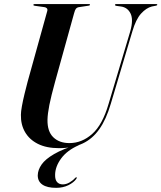

<svg xmlns="http://www.w3.org/2000/svg" viewBox="-20 -720 795 946"><path d="M366 -9.5 368 -4.5Q311 20.5 281.5 60.5Q252 100.5 251.5 141.5Q251 165.5 261.2 177Q271.5 188.5 289.5 188.5Q306 188.5 322.5 179Q339 169.5 350 157Q352 155 354 154Q356 153 357.5 154Q359 155 358.2 156.8Q357.5 158.5 355.5 162Q343 179.5 316.8 192.5Q290.5 205.5 256.5 205.5Q212.5 205.5 189.2 189.8Q166 174 166 144Q166.5 117 185 90.5Q203.5 64 247 38.8Q290.5 13.5 366 -9.5ZM515 -208 622 -566.5Q638 -623.5 623.2 -653.5Q608.5 -683.5 576 -688L553.5 -691Q549.5 -692 548 -693Q546.5 -694 546.5 -696Q546.5 -698 548.2 -699Q550 -700 552.5 -700H749.5Q752.5 -700 753.8 -699.2Q755 -698.5 755 -697Q755 -695 753.8 -694Q752.5 -693 748.5 -692L728 -688Q700.5 -681 675 -653Q649.5 -625 632 -565L526 -209Q503.5 -132 469.5 -83.8Q435.5 -35.5 386.8 -12.8Q338 10 271 10Q209 10 167 -11Q125 -32 103.5 -69Q82 -106 83 -154.5Q83 -169.5 88 -197.2Q93 -225 100.8 -257Q108.5 -289 116 -317L212.5 -664.5Q215.5 -674 211 -679Q206.5 -684 198 -685L151.5 -691.5Q147.5 -692 146 -693Q144.5 -694 144.5 -696Q144.5 -698 146.2 -699Q148 -700 150.5 -700H418.5Q423.5 -700 423.5 -697Q423.5 -695.5 422 -694Q420.5 -692.5 416.5 -692L367 -684.5Q359 -683 354.2 -677.2Q349.5 -671.5 345 -654.5L251.5 -317.5Q232 -247 223.2 -202.8Q214.5 -158.5 214 -130Q213 -72 242.8 -43.5Q272.5 -15 322 -15Q383.5 -15 434.2 -60Q485 -105 515 -208Z"/></svg>

Font: Fraunces 120pt SemiBold
Style: Italic
Weight: 600
Italic angle: -16°
Version: Version 1.000;[b76b70a41]